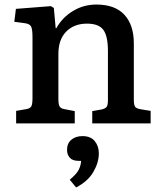

<svg xmlns="http://www.w3.org/2000/svg" viewBox="-20 -543 712 845"><path d="M51 0V-55L97 -63Q113 -66 118 -75.5Q123 -85 123 -111V-380Q123 -414 117 -426Q111 -438 89 -441L43 -447L50 -504L204 -516L217 -508L225 -419H228Q254 -466 301 -494.5Q348 -523 404 -523Q486 -523 527.5 -478Q569 -433 569 -352V-103Q569 -82 574.5 -73.5Q580 -65 600 -62L643 -55V0H386V-54L426 -61Q444 -65 449.5 -73Q455 -81 455 -103V-318Q455 -385 434.5 -412Q414 -439 363 -439Q306 -439 271.5 -404Q237 -369 237 -306V-107Q237 -84 242 -75Q247 -66 262 -63L309 -54V0ZM315 282 287 248Q317 223 326.5 204Q336 185 337 165H327Q299 165 287 151Q275 137 275 117Q275 88 294 72Q313 56 343 56Q379 56 397 78Q415 100 415 132Q415 172 391 213.5Q367 255 315 282Z"/></svg>

Font: Literata Medium
Style: Regular
Weight: 500
Designer: Latin by Veronika Burian and Jose Scaglione. Greek by Irene Vlachou. Cyrillic by Vera Evstafieva.
Foundry: TypeTogether
Version: Version 3.103; ttfautohint (v1.8.4.7-5d5b);gftools[0.9.29]